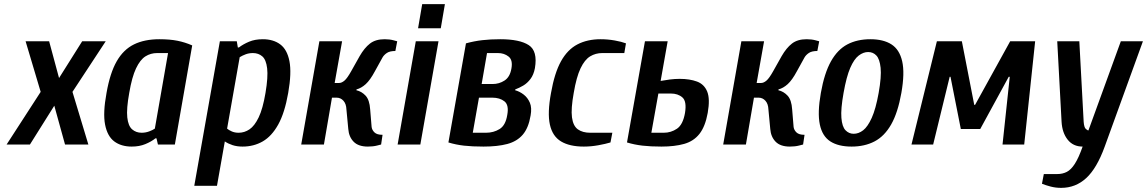

<svg xmlns="http://www.w3.org/2000/svg" viewBox="-20 -700 5556 930"><path d="M12 0 177 -255 104 -500H218L266 -322L378 -500H492L331 -255L408 0H295L243 -188L125 0Z M618 10Q567 10 533.5 -15Q500 -40 489 -96.5Q478 -153 496 -250Q513 -347 545.5 -403.5Q578 -460 629 -485Q680 -510 752 -510Q803 -510 840 -502.5Q877 -495 911 -480L827 0H745L738 -30H733Q713 -14 684 -2Q655 10 618 10ZM666 -57Q685 -57 702.5 -63.5Q720 -70 730 -77L794 -443H741Q710 -443 684.5 -427Q659 -411 639 -369Q619 -327 606 -250Q592 -173 596.5 -131.5Q601 -90 620 -73.5Q639 -57 666 -57Z M921 200 1045 -500H1127L1132 -470H1137Q1158 -486 1186.5 -498Q1215 -510 1253 -510Q1304 -510 1337.5 -485Q1371 -460 1382 -403.5Q1393 -347 1376 -250Q1359 -153 1327.5 -96.5Q1296 -40 1252.5 -15Q1209 10 1155 10Q1128 10 1106.5 3Q1085 -4 1069 -15L1031 200ZM1136 -57Q1164 -57 1188.5 -73.5Q1213 -90 1233 -131.5Q1253 -173 1266 -250Q1279 -327 1274 -369Q1269 -411 1250.5 -427Q1232 -443 1205 -443Q1186 -443 1170 -437Q1154 -431 1141 -423L1080 -77Q1088 -70 1102.5 -63.5Q1117 -57 1136 -57Z M1762 10Q1716 10 1693 -13.5Q1670 -37 1667 -75L1658 -170Q1657 -197 1643.5 -212Q1630 -227 1610 -227H1588L1549 0H1439L1527 -500H1637L1601 -298H1622Q1635 -298 1648.5 -309.5Q1662 -321 1681 -355L1722 -428Q1745 -468 1772 -489Q1799 -510 1843 -510Q1867 -510 1885.5 -505Q1904 -500 1904 -500L1895 -453Q1868 -453 1854 -443.5Q1840 -434 1833 -422L1796 -355Q1773 -312 1751.5 -292.5Q1730 -273 1707 -267L1706 -263Q1732 -257 1751 -236.5Q1770 -216 1773 -170L1780 -85Q1782 -70 1794 -58.5Q1806 -47 1833 -47L1826 0Q1826 0 1806.5 5Q1787 10 1762 10Z M1906 0 1994 -500H2104L2016 0ZM2005 -563 2025 -680H2135L2115 -563Z M2322 10Q2267 10 2227.5 5.5Q2188 1 2152 -10L2237 -490Q2277 -501 2316.5 -505.5Q2356 -510 2403 -510Q2497 -510 2541 -481.5Q2585 -453 2571 -370Q2565 -338 2549.5 -317.5Q2534 -297 2514.5 -285.5Q2495 -274 2476 -267L2475 -263Q2497 -257 2516.5 -242Q2536 -227 2546.5 -202.5Q2557 -178 2550 -140Q2540 -80 2512 -47.5Q2484 -15 2437 -2.5Q2390 10 2322 10ZM2270 -57H2334Q2371 -57 2400 -75Q2429 -93 2437 -143Q2446 -191 2423.5 -209Q2401 -227 2364 -227H2300ZM2313 -293H2366Q2398 -293 2424 -310Q2450 -327 2457 -367Q2465 -409 2443.5 -426Q2422 -443 2392 -443H2339Z M2808 10Q2739 10 2697.5 -15Q2656 -40 2643.5 -96.5Q2631 -153 2649 -250Q2666 -347 2697.5 -403.5Q2729 -460 2777 -485Q2825 -510 2889 -510Q2924 -510 2957.5 -504Q2991 -498 3012 -490L3004 -443H2897Q2865 -443 2838.5 -427Q2812 -411 2792 -369Q2772 -327 2759 -250Q2745 -173 2750.5 -131.5Q2756 -90 2779 -73.5Q2802 -57 2839 -57H2946L2937 -10Q2914 -3 2878.5 3.5Q2843 10 2808 10Z M3184 10Q3132 10 3092.5 5.5Q3053 1 3017 -10L3104 -500H3214L3180 -308Q3201 -312 3225 -315Q3249 -318 3272 -318Q3321 -318 3356 -305Q3391 -292 3405.5 -256.5Q3420 -221 3408 -153Q3396 -87 3368 -51.5Q3340 -16 3294 -3Q3248 10 3184 10ZM3135 -57H3195Q3230 -57 3259 -76.5Q3288 -96 3298 -153Q3307 -209 3285.5 -228Q3264 -247 3229 -247H3169Z M3806 10Q3760 10 3737 -13.5Q3714 -37 3711 -75L3702 -170Q3701 -197 3687.5 -212Q3674 -227 3654 -227H3632L3593 0H3483L3571 -500H3681L3645 -298H3666Q3679 -298 3692.5 -309.5Q3706 -321 3725 -355L3766 -428Q3789 -468 3816 -489Q3843 -510 3887 -510Q3911 -510 3929.5 -505Q3948 -500 3948 -500L3939 -453Q3912 -453 3898 -443.5Q3884 -434 3877 -422L3840 -355Q3817 -312 3795.5 -292.5Q3774 -273 3751 -267L3750 -263Q3776 -257 3795 -236.5Q3814 -216 3817 -170L3824 -85Q3826 -70 3838 -58.5Q3850 -47 3877 -47L3870 0Q3870 0 3850.5 5Q3831 10 3806 10Z M4105 10Q4041 10 4002 -15Q3963 -40 3951 -97Q3939 -154 3956 -250Q3973 -346 4005 -403Q4037 -460 4084.5 -485Q4132 -510 4196 -510Q4259 -510 4298 -485Q4337 -460 4350 -403Q4363 -346 4346 -250Q4329 -154 4296.5 -97Q4264 -40 4216 -15Q4168 10 4105 10ZM4115 -52Q4139 -52 4161 -69Q4183 -86 4202.5 -129Q4222 -172 4236 -250Q4250 -329 4245.5 -371.5Q4241 -414 4225 -431Q4209 -448 4185 -448Q4162 -448 4139.5 -431Q4117 -414 4098.5 -371.5Q4080 -329 4066 -250Q4052 -172 4055.5 -129Q4059 -86 4075.5 -69Q4092 -52 4115 -52Z M4395 0 4518 -500H4639L4699 -192H4703L4873 -500H4994L4941 0H4836L4871 -328H4866L4728 -75H4634L4584 -328H4580L4500 0Z M5120 210Q5093 210 5068.5 203.5Q5044 197 5027 190L5036 143H5102Q5127 143 5147.5 132.5Q5168 122 5186.5 93Q5205 64 5224 10Q5178 10 5151.5 -23.5Q5125 -57 5122 -110L5101 -500H5208L5229 -110Q5231 -83 5239.5 -75.5Q5248 -68 5252 -68L5409 -500H5516L5331 10Q5293 115 5241.5 162.5Q5190 210 5120 210Z"/></svg>

Font: Cuprum SemiBold
Style: Italic
Weight: 600
Italic angle: -10°
Version: Version 3.000